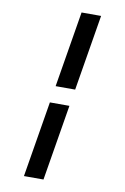

<svg xmlns="http://www.w3.org/2000/svg" viewBox="-103 -882 706 1084"><g transform="rotate(10 250.0 -340.0)"><path d="M202 -388 274 -823H386L314 -388ZM114 143 186 -292H298L226 143Z"/></g></svg>

Font: Iosevka Web
Style: Bold Italic
Weight: 700
Italic angle: -9°
Monospace: yes
Designer: Belleve Invis
Foundry: Belleve Invis
Version: Version 28.0.3; ttfautohint (v1.8.3)